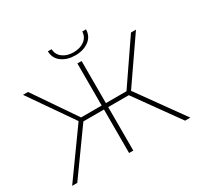

<svg xmlns="http://www.w3.org/2000/svg" viewBox="-179 -1086 1341 1300"><g transform="rotate(-30 491.5 -435.5)"><path d="M913 0 669 -340H508V0H475V-340H314L70 0H30L287 -358L50 -700H89L314 -371H475V-700H508V-371H669L894 -700H933L697 -358L954 0ZM492 -754Q429 -754 386.5 -785Q344 -816 343 -871H372Q374 -828 407.5 -803Q441 -778 492 -778Q543 -778 576.5 -803Q610 -828 612 -871H641Q640 -816 597.5 -785Q555 -754 492 -754Z"/></g></svg>

Font: Montserrat ExtraLight
Style: Regular
Weight: 200
Designer: Julieta Ulanovsky
Foundry: Julieta Ulanovsky
Version: Version 9.000; ttfautohint (v1.8.4.7-5d5b)